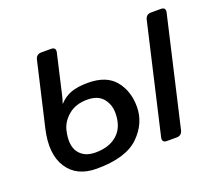

<svg xmlns="http://www.w3.org/2000/svg" viewBox="-94 -642 886 780"><g transform="rotate(-20 349.5 -252.5)"><path d="M60.5 -216.8 124 -490.7Q128.9 -512.7 150.9 -512.7H192.9Q214.8 -512.7 210 -490.7L169.9 -316.9Q165 -297.9 161.1 -287.1H162.1Q184.6 -311.5 213.4 -321.8Q242.2 -332 286.1 -332Q365.2 -332 402.8 -286.6Q440.4 -241.2 440.4 -172.9Q440.4 -101.6 384.3 -46.6Q328.1 8.3 201.2 8.3Q115.2 8.3 75.9 -52.5Q36.6 -113.3 60.5 -216.8ZM138.7 -180.7Q124.5 -119.1 147.7 -87.2Q170.9 -55.2 219.2 -55.2Q280.3 -55.2 314.9 -87.2Q349.6 -119.1 349.6 -178.7Q349.6 -215.8 327.6 -242.2Q305.7 -268.6 259.8 -268.6Q210 -268.6 178.5 -242.2Q147 -215.8 138.7 -180.7ZM507.3 0Q485.4 0 490.2 -22L598.6 -490.7Q603.5 -512.7 625.5 -512.7H667.5Q689.5 -512.7 684.6 -490.7L576.2 -22Q571.3 0 549.3 0Z"/></g></svg>

Font: Istok Web
Style: Italic
Weight: 400
Italic angle: -13°
Designer: Andrey V. Panov
Foundry: Andrey V. Panov
Version: Version 1.0.2g